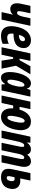

<svg xmlns="http://www.w3.org/2000/svg" viewBox="1502 -2100 609 3652"><g transform="rotate(90 1806.0 -274.5)"><path d="M211 0 247 -166Q249 -177 253.5 -192Q258 -207 262 -219H260Q221 -166 153 -166Q84 -166 57.5 -220Q31 -274 52 -369L91 -549H233L199 -385Q190 -341 194.5 -318Q199 -295 223 -295Q273 -295 298 -410L328 -549H471L354 0Z M662 10Q579 10 535 -29.5Q491 -69 481.5 -138Q472 -207 491 -294Q519 -426 587.5 -492.5Q656 -559 744 -559Q826 -559 866.5 -509Q907 -459 891 -379Q874 -302 808.5 -265Q743 -228 631 -228H622Q613 -159 632 -133.5Q651 -108 694 -108Q718 -108 749 -115Q780 -122 813 -138V-21Q781 -6 741.5 2Q702 10 662 10ZM730 -446Q675 -446 643 -331H645Q749 -331 763 -394Q767 -417 758.5 -431.5Q750 -446 730 -446Z M879 0 996 -549H1138L1095 -343H1126L1240 -549H1393L1231 -275L1286 0H1134L1099 -221H1069L1022 0Z M1460 10Q1415 10 1390.5 -17.5Q1366 -45 1357 -90Q1348 -135 1351.5 -188Q1355 -241 1365 -290Q1376 -340 1393.5 -388Q1411 -436 1436.5 -474.5Q1462 -513 1494.5 -536Q1527 -559 1569 -559Q1600 -559 1626 -541.5Q1652 -524 1665 -483H1668L1693 -549H1818L1701 0H1585L1583 -68H1579Q1556 -34 1528 -12Q1500 10 1460 10ZM1528 -111Q1557 -111 1579 -156Q1601 -201 1616 -268Q1627 -315 1629.5 -352.5Q1632 -390 1625 -412.5Q1618 -435 1598 -435Q1570 -435 1547.5 -391Q1525 -347 1511 -282Q1493 -204 1496.5 -157.5Q1500 -111 1528 -111Z M1797 0 1914 -549H2056L2013 -343H2065Q2096 -448 2154.5 -503.5Q2213 -559 2292 -559Q2393 -559 2434 -478Q2475 -397 2444 -256Q2416 -126 2353.5 -58Q2291 10 2203 10Q2119 10 2076.5 -51.5Q2034 -113 2042 -221H1987L1940 0ZM2216 -111Q2241 -111 2262 -148.5Q2283 -186 2300 -267Q2336 -439 2280 -439Q2255 -439 2234.5 -400.5Q2214 -362 2197 -281Q2162 -111 2216 -111Z M2463 0 2580 -549H2695L2690 -485H2694Q2721 -523 2751 -541Q2781 -559 2820 -559Q2896 -559 2921 -490H2924Q2947 -522 2977.5 -540.5Q3008 -559 3047 -559Q3117 -559 3141 -503Q3165 -447 3146 -358L3070 0H2928L3000 -341Q3009 -381 3005.5 -406Q3002 -431 2978 -431Q2953 -431 2935.5 -402.5Q2918 -374 2907 -323L2839 0H2696L2768 -342Q2777 -383 2774 -407Q2771 -431 2748 -431Q2721 -431 2703 -399Q2685 -367 2673 -312L2606 0Z M3350 10Q3254 10 3215 -43.5Q3176 -97 3201 -211L3273 -549H3415L3374 -354Q3393 -357 3418 -357Q3504 -357 3546.5 -302Q3589 -247 3569 -156Q3551 -71 3493.5 -30.5Q3436 10 3350 10ZM3335 -170Q3327 -134 3333.5 -116Q3340 -98 3364 -98Q3409 -98 3423 -166Q3431 -204 3421 -226.5Q3411 -249 3381 -249Q3367 -249 3351 -246Z"/></g></svg>

Font: Noto Sans ExtraCondensed ExtraBold
Style: Italic
Weight: 800
Width: 2
Italic angle: -12°
Designer: Monotype Design Team
Foundry: Monotype Imaging Inc.
Version: Version 2.013; ttfautohint (v1.8.4.7-5d5b)